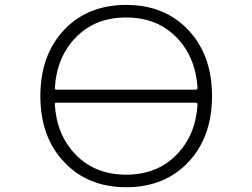

<svg xmlns="http://www.w3.org/2000/svg" viewBox="-20 -784 1040 792"><path d="M206.1 -420.9Q206.1 -414.1 212.9 -414.1H787.1Q794.9 -414.1 794.9 -420.9Q787.1 -547.9 709 -628.9Q628.9 -711.9 500.5 -711.9Q372.1 -711.9 292 -628.9Q213.9 -547.9 206.1 -420.9ZM212.9 -360.4Q206.1 -360.4 206.1 -353.5Q213.9 -226.6 292 -146.5Q372.1 -63.5 500.5 -63.5Q628.9 -63.5 709 -146.5Q787.1 -226.6 794.9 -353.5Q794.9 -360.4 787.1 -360.4ZM244.1 -116.2Q146.5 -218.8 146.5 -387.7Q146.5 -556.6 244.1 -660.2Q341.8 -763.7 500.5 -763.7Q659.2 -763.7 756.8 -660.2Q854.5 -556.6 854.5 -387.7Q854.5 -218.8 756.8 -115.2Q659.2 -11.7 500.5 -11.7Q341.8 -11.7 244.1 -116.2Z"/></svg>

Font: Rounded Mgen+ 2m light
Style: Regular
Weight: 200
Designer: [Source Han Sans]
Ryoko NISHIZUKA  (kana & ideographs); Paul D. Hunt (Latin, Greek & Cyrillic); Wenlong ZHANG  (bopomofo
Version: Version 1.059.20150602